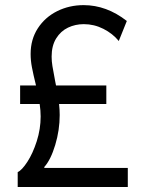

<svg xmlns="http://www.w3.org/2000/svg" viewBox="-20 -748 578 768"><path d="M142.6 -282.2Q142.6 -305.7 138.7 -332H60.5V-406.2H124Q112.8 -451.7 107.7 -478.8Q102.5 -505.9 102.5 -532.2Q102.5 -590.3 131.3 -634.8Q160.2 -679.2 208.7 -703.4Q257.3 -727.5 314.5 -727.5Q406.2 -727.5 487.3 -664.1L455.1 -584Q430.7 -613.8 393.6 -632.6Q356.4 -651.4 315.4 -651.4Q281.2 -651.4 252 -637.5Q222.7 -623.5 204.6 -594.2Q186.5 -564.9 186.5 -521.5Q186.5 -502.9 189.7 -483.6Q192.9 -464.4 200.2 -425.8Q200.7 -421.9 201.9 -417Q203.1 -412.1 204.1 -406.2H405.3V-332H216.3Q218.8 -308.6 218.8 -288.1Q218.8 -227.5 200.9 -168.2Q183.1 -108.9 157.2 -80.1V-76.2H491.2V0H50.8V-59.6Q67.4 -66.9 89.4 -100.6Q111.3 -134.3 127 -183.1Q142.6 -231.9 142.6 -282.2Z"/></svg>

Font: Reddit Sans Fudge
Style: Regular
Weight: 400
Designer: Stephen Hutchings
Foundry: Reddit
Version: Version 1.011